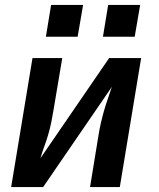

<svg xmlns="http://www.w3.org/2000/svg" viewBox="-20 -754 640 774"><path d="M25 0 111 -520H231L196 -312Q192 -287 187 -262.5Q182 -238 175 -213.5Q168 -189 159 -165Q150 -141 143 -116L420 -520H549L463 0H343L377 -208Q381 -233 386.5 -257.5Q392 -282 399 -306.5Q406 -331 414.5 -355Q423 -379 431 -404L154 0ZM523 -606H395L416 -734H545ZM165 -606 186 -734H315L293 -606Z"/></svg>

Font: Iosevka SS04 Extended Oblique
Style: Bold
Weight: 700
Width: 7
Italic angle: -9°
Monospace: yes
Designer: Belleve Invis
Foundry: Belleve Invis
Version: Version 19.0.0; ttfautohint (v1.8.4)